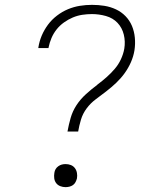

<svg xmlns="http://www.w3.org/2000/svg" viewBox="-20 -763 640 791"><path d="M258 -221Q263 -249 271 -277Q279 -305 295 -329.5Q311 -354 333.5 -374.5Q356 -395 380 -413L382 -415Q401 -429 419 -445Q437 -461 452.5 -479Q468 -497 478 -518.5Q488 -540 492 -562Q497 -592 490 -620.5Q483 -649 464 -669Q445 -689 416.5 -697Q388 -705 359 -705Q339 -705 319 -702Q299 -699 280 -691Q261 -683 243.5 -670.5Q226 -658 213 -641.5Q200 -625 192 -606Q184 -587 180 -567Q180 -566 180 -565.5Q180 -565 180 -565H138Q138 -566 138 -566.5Q138 -567 138 -567Q142 -593 152 -616.5Q162 -640 177.5 -661Q193 -682 214.5 -698.5Q236 -715 260 -725Q284 -735 309 -739Q334 -743 359 -743Q385 -743 410 -739Q435 -735 457.5 -724.5Q480 -714 497 -696.5Q514 -679 523.5 -656.5Q533 -634 535.5 -608Q538 -582 534 -556Q530 -531 519.5 -507Q509 -483 493.5 -461.5Q478 -440 458.5 -421.5Q439 -403 417.5 -386.5Q396 -370 374.5 -354Q353 -338 337 -316.5Q321 -295 313.5 -270Q306 -245 302 -221ZM250 8Q239 8 228.5 4Q218 0 211.5 -8.5Q205 -17 203.5 -28Q202 -39 204 -51Q205 -59 209 -66Q213 -73 220 -78Q227 -83 234.5 -85Q242 -87 250 -87Q262 -87 272 -83Q282 -79 288.5 -70.5Q295 -62 297 -50.5Q299 -39 297 -28Q295 -20 291 -12.5Q287 -5 280.5 -0.5Q274 4 266 6Q258 8 250 8Z"/></svg>

Font: Iosevka Slab XLtExObl
Style: Regular
Weight: 200
Width: 7
Italic angle: -9°
Monospace: yes
Designer: Belleve Invis
Foundry: Belleve Invis
Version: Version 11.1.1; ttfautohint (v1.8.3)